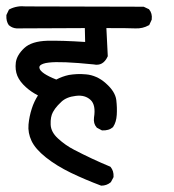

<svg xmlns="http://www.w3.org/2000/svg" viewBox="-35 -582 555 614"><path d="M287.1 11.2Q237.8 -7.3 191.9 -29.3Q145.5 -51.8 111.8 -78.6Q78.1 -105.5 65.9 -131.3Q53.7 -157.2 56.2 -184.1Q58.6 -210 66.9 -235.4Q73.7 -256.8 86.4 -276.9Q64.5 -288.1 47.9 -303.2Q28.3 -320.8 20.5 -339.4Q12.7 -358.4 15.6 -382.3Q19 -406.2 42.5 -428.2Q65.9 -450.2 116.7 -451.7Q139.6 -452.1 170.2 -451.2Q200.7 -450.2 237.3 -447.8L236.3 -492.2L18.6 -491.2H18.1Q4.4 -492.2 -5.4 -500.5L-6.3 -501L-6.8 -501.5Q-15.6 -513.7 -14.6 -532.7V-533.7L-14.2 -534.7L-7.3 -549.3L-6.3 -551.3L-4.9 -552.2Q19 -564.5 47.4 -561.5L422.9 -560.5H424.3L425.3 -560.1L439.9 -553.2L441.4 -552.7L441.9 -551.8Q452.6 -539.1 450.2 -520V-519L449.7 -518.1L442.9 -503.4L441.9 -501.5L440.4 -501Q421.4 -490.2 397.9 -491.2Q377.9 -492.2 305.2 -492.2L309.6 -403.8V-402.3L309.1 -400.9Q294.4 -369.6 264.6 -376Q159.2 -386.7 120.6 -381.8Q115.7 -381.3 111.3 -380.4Q102.5 -378.4 97.7 -375.7Q92.8 -373 91.6 -370.1Q90.3 -367.2 91.3 -363.8Q92.8 -356 106.4 -346.7Q120.1 -337.4 145 -327.6Q164.6 -337.9 185.5 -342.3Q196.8 -344.2 210.4 -345Q224.1 -345.7 240.2 -344.2Q256.8 -342.8 272.9 -335.7Q289.1 -328.6 303.7 -315.4Q333.5 -289.1 336.9 -262.2Q339.8 -237.3 338.4 -214.8Q336.9 -191.4 327.1 -176.8L326.7 -175.8L326.2 -175.3Q319.3 -169.4 310.8 -167Q302.2 -164.6 292.5 -165H291.5L290 -165.5L275.4 -173.3L274.4 -173.8L273.9 -174.8Q263.2 -186.5 265.6 -206.1Q272 -246.1 254.9 -262.2Q246.1 -270.5 234.4 -273.9Q222.7 -277.3 207.5 -275.4Q177.2 -272 160.6 -255.9Q154.8 -250.5 149.9 -245.1Q145 -239.7 141.1 -234.4Q137.2 -229 134.3 -223.6Q126 -208.5 127 -183.6Q127.9 -159.7 150.4 -139.2Q174.3 -117.2 202.1 -103Q230 -88.4 259.3 -74.7Q288.6 -61 316.9 -49.3L317.9 -48.8L318.8 -47.9Q329.1 -35.2 328.1 -17.1V-16.1L327.6 -14.6L319.8 0L318.8 1L318.4 1.5Q305.7 11.7 289.1 11.7H288.1Z"/></svg>

Font: NaikaiFont
Style: SemiBold
Weight: 600
Version: Version 1.89